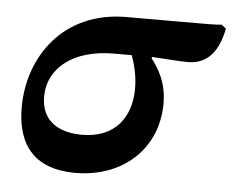

<svg xmlns="http://www.w3.org/2000/svg" viewBox="-42 -521 708 583"><g transform="rotate(5 312.5 -229.5)"><path d="M207 14C354 14 456 -83 456 -219C456 -263 445 -305 408 -353L409 -357C445 -355 494 -351 519 -351C595 -351 616 -419 625 -462L611 -473C589 -471 584 -471 468 -471H322C129 -471 28 -325 28 -170C28 -83 60 14 207 14ZM347 -357C355 -335 366 -299 366 -257C366 -169 318 -103 217 -103C147 -103 93 -134 93 -208C93 -298 172 -357 292 -357Z"/></g></svg>

Font: STIX Two Text
Style: Bold Italic
Weight: 700
Italic angle: -12°
Designer: Ross Mills, John Hudson & Paul Hanslow, Tiro Typeworks Ltd; with prior portions MicroPress Inc. and Coen Hoffman, Elsevi
Foundry: Tiro Typeworks Ltd
Version: Version 2.13 b171